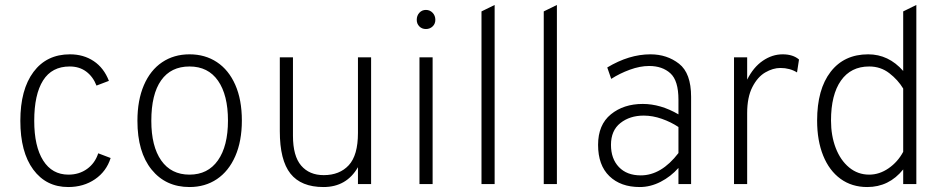

<svg xmlns="http://www.w3.org/2000/svg" viewBox="-20 -742 3810 774"><path d="M62 -255Q62 -381 115 -452Q168 -523 262 -523Q317 -523 358 -495.5Q399 -468 419 -416L369 -397Q355 -433 327.5 -453.5Q300 -474 261 -474Q189 -474 153.5 -417.5Q118 -361 118 -255Q118 -152 154 -95Q190 -38 256 -38Q299 -38 331 -61Q363 -84 376 -124L426 -105Q409 -51 363 -19.5Q317 12 255 12Q166 12 114 -58.5Q62 -129 62 -255Z M534 -255Q534 -338 560 -398.5Q586 -459 633.5 -491Q681 -523 744 -523Q807 -523 854.5 -491.5Q902 -460 928.5 -400Q955 -340 955 -256Q955 -173 928.5 -112.5Q902 -52 854.5 -20Q807 12 744 12Q648 12 591 -58.5Q534 -129 534 -255ZM899 -256Q899 -359 859 -416.5Q819 -474 744 -474Q669 -474 629.5 -418Q590 -362 590 -255Q590 -152 630 -95Q670 -38 744 -38Q818 -38 858.5 -95.5Q899 -153 899 -256Z M1423 -68Q1377 12 1284 12Q1194 12 1151 -42Q1108 -96 1108 -213V-511H1161V-195Q1161 -113 1194 -74.5Q1227 -36 1285 -36Q1349 -36 1386 -76Q1423 -116 1423 -206V-511H1476V0H1423Z M1660 -662Q1660 -679 1670.5 -690.5Q1681 -702 1697 -702Q1713 -702 1724 -690.5Q1735 -679 1735 -662Q1735 -646 1724 -635.5Q1713 -625 1697 -625Q1681 -625 1670.5 -635.5Q1660 -646 1660 -662ZM1671 -511H1724V0H1671Z M1921 -696 1974 -722V0H1921Z M2172 -696 2225 -722V0H2172Z M2715 -65Q2684 -30 2643 -9Q2602 12 2559 12Q2482 12 2436.5 -32Q2391 -76 2391 -158Q2391 -239 2442.5 -281Q2494 -323 2571 -323Q2643 -323 2715 -281V-340Q2715 -417 2682.5 -446.5Q2650 -476 2597 -476Q2560 -476 2519 -461Q2478 -446 2444 -424L2428 -470Q2516 -523 2602 -523Q2669 -523 2717.5 -485Q2766 -447 2766 -352V0H2715ZM2715 -125V-230Q2685 -250 2648 -263Q2611 -276 2575 -276Q2519 -276 2481 -246Q2443 -216 2443 -158Q2443 -102 2475 -68.5Q2507 -35 2563 -35Q2646 -35 2715 -125Z M2939 -511H2992V-421Q3017 -471 3055 -497Q3093 -523 3135 -523Q3177 -523 3201 -502L3193 -450Q3164 -468 3126 -468Q3096 -468 3065 -450Q3034 -432 3013 -391Q2992 -350 2992 -286V0H2939Z M3274 -256Q3274 -382 3328.5 -452.5Q3383 -523 3480 -523Q3562 -523 3621 -456V-696L3674 -722V0H3621V-59Q3564 12 3476 12Q3414 12 3368.5 -21Q3323 -54 3298.5 -114.5Q3274 -175 3274 -256ZM3621 -130V-385Q3600 -420 3565 -447Q3530 -474 3484 -474Q3410 -474 3370 -417Q3330 -360 3330 -256Q3330 -195 3349 -145.5Q3368 -96 3403 -67Q3438 -38 3484 -38Q3525 -38 3562 -63.5Q3599 -89 3621 -130Z"/></svg>

Font: Overpass ExtraLight
Style: Regular
Weight: 200
Designer: Delve Withrington, Thomas Jockin
Foundry: Delve Fonts
Version: Version 3.000;DELV;Overpass